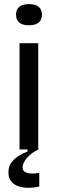

<svg xmlns="http://www.w3.org/2000/svg" viewBox="-20 -727 281 934"><path d="M75 0V-517H166V0ZM121 -604Q90 -604 74 -617Q58 -630 58 -656Q58 -681 74 -694Q90 -707 121 -707Q152 -707 168 -694Q184 -681 184 -656Q184 -630 168 -617Q152 -604 121 -604ZM171 180Q149 186 123 186.5Q97 187 74 180.5Q51 174 36 157Q21 140 21 111Q21 83 35.5 63.5Q50 44 72 30.5Q94 17 114 10V-6H167V0Q133 16 111.5 41Q90 66 90 86Q90 101 99 107.5Q108 114 120.5 116Q133 118 146.5 117Q160 116 171 114Z"/></svg>

Font: Bricolage Grotesque 24pt
Style: Regular
Weight: 400
Designer: Mathieu Triay
Foundry: Atelier Triay
Version: Version 1.001;gftools[0.9.33.dev8+g029e19f]